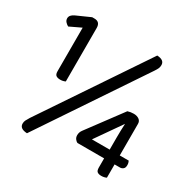

<svg xmlns="http://www.w3.org/2000/svg" viewBox="-141 -748 884 890"><g transform="rotate(30 301.0 -303.5)"><path d="M92 -548 31 -519Q23 -523 15.5 -531Q8 -539 8 -550Q8 -568 32 -579L106 -612H118Q149 -612 149 -579V-293Q137 -287 122 -287Q108 -287 100 -292.5Q92 -298 92 -315ZM481 -73H338Q330 -77 324.5 -85Q319 -93 319 -104Q319 -120 329 -133L465 -316Q480 -321 497 -321Q514 -321 525.5 -313Q537 -305 537 -290V-121H585Q587 -116 588.5 -111.5Q590 -107 590 -99Q590 -85 582.5 -79Q575 -73 566 -73H537V-2Q525 4 510 4Q496 4 488.5 -1.5Q481 -7 481 -24ZM483 -187Q483 -202 483.5 -222Q484 -242 485 -260L388 -121H483ZM456 -609Q495 -607 495 -580Q495 -570 491.5 -562Q488 -554 480 -542L113 5Q73 3 73 -24Q73 -34 77 -42Q81 -50 89 -63Z"/></g></svg>

Font: Baloo Thambi 2
Style: Regular
Weight: 400
Designer: Aadarsh Rajan and Ek Type
Foundry: Ek Type
Version: Version 1.640;hotconv 1.0.111;makeotfexe 2.5.65597; ttfautoh